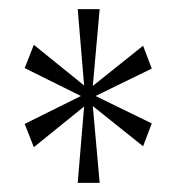

<svg xmlns="http://www.w3.org/2000/svg" viewBox="-20 -780 390 420"><path d="M150 -380 164 -547 54 -458 34 -509 157 -570 34 -631 54 -682 164 -593 150 -760H198L183 -592L293 -680L312 -630L189 -570L312 -510L293 -460L183 -548L198 -380Z"/></svg>

Font: Noto Serif Myanmar ExtraCondensed ExtraLight
Style: Regular
Weight: 200
Width: 2
Designer: Ben Mitchell and the Monotype Design Team
Foundry: Monotype Imaging Inc.
Version: Version 2.106; ttfautohint (v1.8.4.7-5d5b)